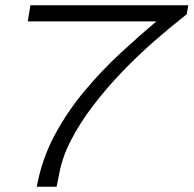

<svg xmlns="http://www.w3.org/2000/svg" viewBox="-20 -706 732 726"><path d="M119 0Q138 -104 186.5 -194.5Q235 -285 300.5 -363Q366 -441 436.5 -506Q507 -571 571 -625H85L95 -686H692L686 -652Q627 -606 564 -551Q501 -496 441.5 -434Q382 -372 332 -306.5Q282 -241 248 -175Q214 -109 203 -44Q201 -34 198.5 -22.5Q196 -11 194 0Z"/></svg>

Font: Archivo Expanded ExtraLight
Style: Italic
Weight: 250
Width: 7
Italic angle: -10°
Designer: Hector Gatti
Foundry: Omnibus-Type
Version: Version 2.001